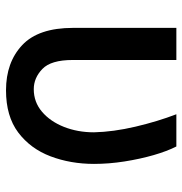

<svg xmlns="http://www.w3.org/2000/svg" viewBox="-4 -580 595 626"><g transform="rotate(90 293.0 -267.5)"><path d="M71.4 -545.5H176.1V-207.4Q176.1 -136.7 205.3 -108.7Q234.4 -80.6 271.3 -80.6Q313.2 -80.6 344.8 -107.4Q376.4 -134.2 394.2 -179Q411.9 -223.7 411.9 -277Q410.5 -339.5 393.5 -412.1Q376.4 -484.7 353 -545.5H458.1Q473.4 -515.6 486.2 -471.4Q498.9 -427.2 506.9 -376.6Q514.9 -326 514.9 -277Q514.9 -200.6 490.1 -135.1Q465.2 -69.6 412.3 -29.8Q359.4 9.9 274.9 9.9Q183.9 9.9 127.7 -42.8Q71.4 -95.5 71.4 -208.8Z"/></g></svg>

Font: Inter Zeller Medium
Style: Regular
Weight: 500
Designer: Rasmus Andersson; Joe Bland
Foundry: zeller
Version: Version 3.015;git-dec3a8cb1